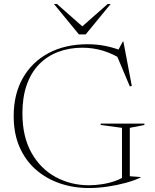

<svg xmlns="http://www.w3.org/2000/svg" viewBox="-20 -938 781 968"><path d="M634.5 -49.5 689 -45.5V-43Q657.5 -28 613.5 -16Q569.5 -4 521.2 3Q473 10 429 10Q349.5 10 280.5 -14Q211.5 -38 159.5 -84Q107.5 -130 78.2 -197.5Q49 -265 49 -352.5Q49 -463 95 -544.2Q141 -625.5 224.8 -670.2Q308.5 -715 422.5 -715Q468.5 -715 513.2 -706Q558 -697 602.5 -678.5L573.5 -681L599.5 -729H602L644.5 -504.5L634.5 -502.5L563 -672L606 -631.5Q550.5 -667 499.8 -682.2Q449 -697.5 396 -697.5Q328.5 -697.5 272.5 -676Q216.5 -654.5 176.2 -612.8Q136 -571 114.5 -509.2Q93 -447.5 93 -366.5Q93 -249 138.5 -168Q184 -87 260.5 -45.5Q337 -4 429 -4Q461.5 -4 496 -9.5Q530.5 -15 561.5 -26Q592.5 -37 615 -53.5L595 -25V-293.5L487.5 -308V-315H708V-308L634.5 -293.5ZM406.5 -795H383.5L523 -918H538L412 -764.5H378L252 -918H267Z"/></svg>

Font: Newsreader 60pt ExtraLight
Style: Regular
Weight: 250
Designer: Hugues Gentile
Foundry: Production Type
Version: Version 1.003